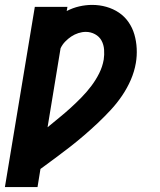

<svg xmlns="http://www.w3.org/2000/svg" viewBox="-31 -558 651 783"><path d="M-11 205 111 -530H244L241 -513Q266 -526 292.5 -532Q319 -538 345 -538Q375 -538 403 -530Q431 -522 454 -506.5Q477 -491 493 -468Q509 -445 517 -417.5Q525 -390 526.5 -360Q528 -330 523 -301Q517 -266 502.5 -232.5Q488 -199 467 -168Q446 -137 420.5 -109.5Q395 -82 368 -56.5Q341 -31 312.5 -6.5Q284 18 254.5 41Q225 64 194.5 86.5Q164 109 134 131L122 205ZM163 -39Q187 -59 211 -78.5Q235 -98 257.5 -118.5Q280 -139 301.5 -161Q323 -183 341.5 -207.5Q360 -232 373.5 -259Q387 -286 392 -315Q395 -335 393.5 -355.5Q392 -376 383 -392.5Q374 -409 356.5 -418.5Q339 -428 319 -428Q304 -428 288.5 -423Q273 -418 259.5 -409Q246 -400 234.5 -388Q223 -376 216 -361Z"/></svg>

Font: Iosevka Curly XBdEx
Style: Italic
Weight: 800
Width: 7
Italic angle: -9°
Monospace: yes
Designer: Belleve Invis
Foundry: Belleve Invis
Version: Version 11.1.0; ttfautohint (v1.8.3)